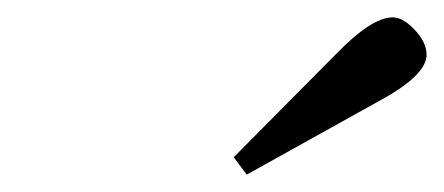

<svg xmlns="http://www.w3.org/2000/svg" viewBox="-20 -743 511 221"><path d="M249 -562 368 -682Q408 -723 432 -723Q444 -723 457.5 -708.5Q471 -694 471 -680Q471 -656 415 -626L264 -542Z"/></svg>

Font: Heuristica
Style: Italic
Weight: 400
Italic angle: -13°
Version: Version 1.0.2